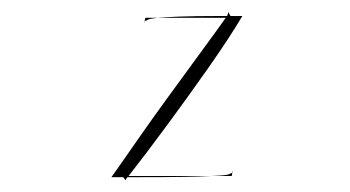

<svg xmlns="http://www.w3.org/2000/svg" viewBox="-20 -483 591 324"><path d="M389 -456Q367 -419 333 -370.5Q299 -322 262.5 -272.5Q226 -223 197 -186H336Q363 -187 366.5 -189Q370 -191 371 -191Q372 -191 372 -191Q373 -196 373 -194Q373 -191 372 -191Q371 -186 371 -186H336Q319 -185 289 -184.5Q259 -184 211 -184H195Q192 -180 192 -179Q192 -178 188 -184H168Q169 -185 182.5 -204.5Q196 -224 217 -254Q238 -284 262 -317Q286 -350 308 -380Q330 -410 344.5 -430Q359 -450 361 -453H246Q230 -451 229 -449.5Q228 -448 225 -448Q224 -448 224 -448Q223 -444 223 -442Q223 -447 224 -448Q225 -453 226 -453H246Q258 -454 282.5 -455Q307 -456 351 -456H363Q365 -459 365 -463Q365 -463 369 -456Z"/></svg>

Font: BriemHand
Style: Regular
Weight: 400
Designer: Gunnlaugur SE Briem, Eben Sorkin
Foundry: Sorkin Type
Version: Version 1.001; ttfautohint (v1.8.4.7-5d5b)